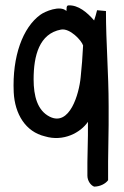

<svg xmlns="http://www.w3.org/2000/svg" viewBox="-20 -506 461 714"><path d="M31 -163C35 -82 75 -16 147 1C216 22 280 -13 307 -53C308 14 304 80 305 147C305 166 317 183 330 188C352 188 373 177 382 164C381 71 385 -18 384 -111C384 -234 374 -346 374 -465L341 -468C338 -455 334 -442 330 -430C304 -460 271 -488 234 -486C226 -485 228 -473 227 -465C204 -488 146 -463 130 -451C65 -404 25 -297 31 -163ZM105 -211C105 -299 126 -381 207 -396C240 -402 283 -356 289 -337C287 -295 284 -256 280 -219C274 -156 239 -35 165 -72C119 -95 105 -149 105 -211Z"/></svg>

Font: Snowfall
Style: Regular
Weight: 400
Designer: Jasper
Foundry: Cannot Into Space Fonts
Version: Version 0.9